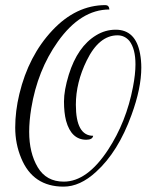

<svg xmlns="http://www.w3.org/2000/svg" viewBox="-20 -674 629 737"><path d="M271.2 -272Q271.2 -152.8 337.6 -152.8Q335.2 -137.6 311.2 -137.6Q253.6 -137.6 233.6 -210.4Q225.6 -241.6 225.6 -284.4Q225.6 -327.2 244 -387.2Q277.6 -495.2 348.8 -538.4Q384 -560 424 -560Q500.8 -560 517.6 -468Q522.4 -442.4 522.4 -414.4Q522.4 -335.2 484.8 -232.8Q433.6 -91.2 348.8 -14.4Q287.2 42.4 224 42.4Q106.4 42.4 61.6 -66.4Q38.4 -121.6 38.4 -184.4Q38.4 -247.2 54.4 -313.6Q89.6 -460 180.8 -557.2Q272 -654.4 384.8 -654.4Q391.2 -654.4 395.2 -650.4Q399.2 -646.4 400 -637.6Q289.6 -637.6 201.6 -513.6Q124 -404 100 -258.4Q92 -209.6 92 -168Q92 -87.2 124.8 -32Q157.6 23.2 224.8 23.2Q314.4 23.2 394.4 -98.4Q464.8 -205.6 490.4 -340Q500 -389.6 500 -427.2Q500 -486.4 476.8 -516.8Q458.4 -538.4 431.2 -538.4Q360 -538.4 312.8 -441.6Q271.2 -356.8 271.2 -272Z"/></svg>

Font: Rouge Script
Style: Regular
Weight: 400
Designer: Sabrina Mariela Lopez
Foundry: Typesenses
Version: Version 1.003